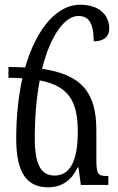

<svg xmlns="http://www.w3.org/2000/svg" viewBox="-20 -787 504 817"><path d="M185 10C246 10 286 -23 310 -74H314L324 0H441V-38C396 -38 390 -43 390 -112V-233C390 -394 327 -470 159 -494C196 -642 258 -719 313 -719C356 -719 378 -693 379 -611C421 -611 445 -631 445 -665C445 -724 401 -767 320 -767C227 -767 137 -673 87 -500C65 -501 41 -502 16 -502V-456C37 -456 57 -455 75 -454C59 -380 49 -294 49 -197C49 -47 97 10 185 10ZM128 -197C128 -293 136 -376 149 -445C274 -421 311 -354 311 -227C311 -104 279 -40 212 -40C155 -40 128 -87 128 -197Z"/></svg>

Font: Noto Serif Armenian ExtraCondensed Medium
Style: Regular
Weight: 500
Width: 2
Designer: Monotype Design Team
Foundry: Monotype Imaging Inc.
Version: Version 2.008